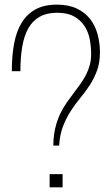

<svg xmlns="http://www.w3.org/2000/svg" viewBox="-20 -808 485 828"><path d="M235 -180H210Q210 -230 223.5 -275.5Q237 -321 268 -366L301 -411Q316 -431 329.5 -450Q343 -469 352.5 -488.5Q362 -508 367.5 -529Q373 -550 373 -575Q373 -607 367 -638.5Q361 -670 344.5 -695.5Q328 -721 299.5 -737Q271 -753 226 -753Q182 -753 151.5 -736Q121 -719 102.5 -686.5Q84 -654 76 -607Q68 -560 68 -501H31Q31 -568 41 -621Q51 -674 74 -711Q97 -748 134 -768Q171 -788 226 -788Q276 -788 311.5 -771Q347 -754 369 -725.5Q391 -697 401 -659.5Q411 -622 411 -582Q411 -538 398.5 -504Q386 -470 367.5 -441.5Q349 -413 327 -386.5Q305 -360 285.5 -330Q266 -300 252 -264Q238 -228 235 -180ZM250 0H194V-57H250Z"/></svg>

Font: Tanohe Sans ExtraLight
Style: Regular
Weight: 250
Designer: Village Type and Design LLC & Cristiano Sobral
Foundry: Cooper Hewitt Smithsonian Design Museum
Version: Version 1.00;May 30, 2020;FontCreator 12.0.0.2522 64-bit; tt